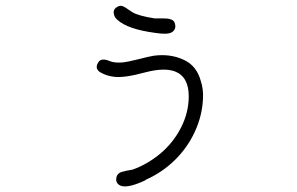

<svg xmlns="http://www.w3.org/2000/svg" viewBox="-20 -618 1040 672"><path d="M390.6 -548.8Q378.9 -558.6 377.9 -573.2Q377 -587.9 393.6 -595.7Q402.3 -599.6 411.1 -595.7Q419.9 -591.8 428.7 -585Q438.5 -578.1 443.4 -575.2Q464.8 -562.5 520.5 -553.7Q527.3 -553.7 547.9 -553.7Q568.4 -553.7 575.2 -550.8Q590.8 -547.9 593.3 -530.8Q595.7 -513.7 581.1 -504.9Q566.4 -496.1 523.4 -502.9Q426.8 -515.6 390.6 -548.8ZM682.6 -335Q692.4 -306.6 690.4 -271.5Q687.5 -211.9 661.6 -156.2Q635.7 -100.6 591.8 -57.6Q547.9 -14.6 491.2 10.7Q490.2 11.7 487.3 13.7Q418 45.9 395.5 28.3Q385.7 20.5 386.7 7.8Q387.7 -4.9 396.5 -11.7Q403.3 -16.6 422.9 -20.5Q441.4 -23.4 444.3 -24.4Q496.1 -43 542 -81.1Q586.9 -119.1 613.8 -171.9Q640.6 -224.6 640.6 -281.2Q640.6 -349.6 591.8 -368.2Q554.7 -381.8 490.2 -365.2Q412.1 -343.8 377 -349.6Q353.5 -352.5 332 -364.3Q310.5 -377 323.2 -398.4Q333 -418 366.2 -403.3Q382.8 -397.5 408.2 -399.4Q427.7 -401.4 463.9 -410.6Q500 -419.9 517.6 -422.9Q575.2 -430.7 622.1 -409.2Q668 -388.7 682.6 -335Z"/></svg>

Font: irohamaru Light
Style: Regular
Weight: 200
Designer: [Source Han Sans]
Ryoko NISHIZUKA  (kana & ideographs); Paul D. Hunt (Latin, Greek & Cyrillic); Wenlong ZHANG  (bopomofo
Version: Version 1.01